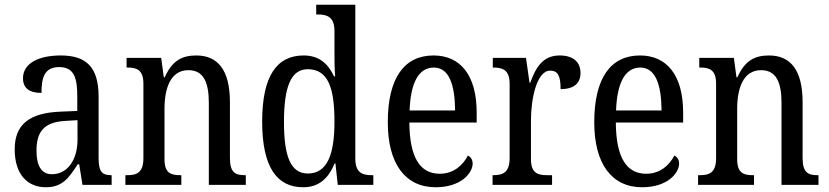

<svg xmlns="http://www.w3.org/2000/svg" viewBox="-20 -780 3497 810"><path d="M173 10C245 10 271 -31 308 -87H314L328 0H451V-41H448C410 -41 396 -57 396 -113V-372C396 -499 342 -546 236 -546C143 -546 77 -513 77 -450C77 -408 104 -388 155 -388C155 -452 167 -497 230 -497C295 -497 306 -447 306 -373V-312L236 -309C105 -304 42 -256 42 -150C42 -41 99 10 173 10ZM199 -45C154 -45 134 -82 134 -144C134 -223 164 -265 256 -270L307 -273V-191C307 -106 265 -45 199 -45Z M509 0H745V-41H740C702 -41 674 -49 674 -108V-321C674 -405 698 -484 775 -484C839 -484 861 -432 861 -346V0H1017V-41H1013C975 -41 950 -50 950 -113V-349C950 -486 898 -546 808 -546C748 -546 706 -524 675 -454H671L660 -536H514V-495H519C556 -495 585 -486 585 -427V-113C585 -50 555 -41 517 -41H509Z M1259 10C1327 10 1366 -29 1392 -91H1395L1405 0H1555V-41H1547C1508 -41 1479 -52 1479 -111V-760H1314V-719H1321C1358 -719 1391 -710 1391 -650V-565C1391 -529 1391 -490 1394 -458H1389C1365 -510 1327 -546 1261 -546C1148 -546 1086 -460 1086 -267C1086 -75 1148 10 1259 10ZM1279 -48C1206 -48 1178 -120 1178 -266C1178 -410 1206 -488 1278 -488C1364 -488 1391 -410 1391 -267C1391 -129 1361 -48 1279 -48Z M1818 10C1925 10 1974 -50 1974 -90C1974 -108 1964 -119 1954 -124C1933 -83 1894 -47 1835 -47C1753 -47 1708 -114 1707 -263H1991V-305C1991 -463 1922 -546 1809 -546C1686 -546 1616 -452 1616 -264C1616 -90 1689 10 1818 10ZM1900 -314H1708C1712 -430 1746 -495 1810 -495C1875 -495 1899 -422 1900 -314Z M2058 0H2309V-41H2287C2250 -41 2220 -49 2220 -108V-273C2220 -362 2244 -482 2301 -482C2334 -482 2345 -459 2345 -404C2404 -404 2429 -431 2429 -472C2429 -517 2400 -546 2341 -546C2269 -546 2240 -494 2217 -431H2214L2199 -536H2059V-495H2062C2099 -495 2130 -486 2130 -427V-113C2130 -50 2099 -41 2061 -41H2058Z M2689 10C2796 10 2845 -50 2845 -90C2845 -108 2835 -119 2825 -124C2804 -83 2765 -47 2706 -47C2624 -47 2579 -114 2578 -263H2862V-305C2862 -463 2793 -546 2680 -546C2557 -546 2487 -452 2487 -264C2487 -90 2560 10 2689 10ZM2771 -314H2579C2583 -430 2617 -495 2681 -495C2746 -495 2770 -422 2771 -314Z M2925 0H3161V-41H3156C3118 -41 3090 -49 3090 -108V-321C3090 -405 3114 -484 3191 -484C3255 -484 3277 -432 3277 -346V0H3433V-41H3429C3391 -41 3366 -50 3366 -113V-349C3366 -486 3314 -546 3224 -546C3164 -546 3122 -524 3091 -454H3087L3076 -536H2930V-495H2935C2972 -495 3001 -486 3001 -427V-113C3001 -50 2971 -41 2933 -41H2925Z"/></svg>

Font: Noto Serif Ethiopic Cn
Style: Regular
Weight: 400
Width: 3
Designer: Monotype Design Team
Foundry: Monotype Imaging Inc.
Version: Version 2.102